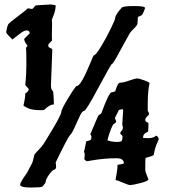

<svg xmlns="http://www.w3.org/2000/svg" viewBox="-20 -811 770 859"><path d="M527 -256 531 -317 528 -323 512 -319 494 -283 500 -268Q500 -262 486 -254Q477 -238 469 -212.5Q461 -187 461 -184.5Q461 -182 474.5 -179Q488 -176 504 -176Q520 -176 524 -180.5Q528 -185 528 -197V-203Q518 -211 518 -215.5Q518 -220 524 -226Q530 -232 530 -241L527 -254ZM620 -195Q620 -193 643.5 -193Q667 -193 678 -204Q682 -204 686 -198.5Q690 -193 690 -189Q690 -185 682 -168.5Q674 -152 668 -119Q666 -113 632 -105Q630 -104 630 -77V-51Q630 -43 637 -26.5Q644 -10 644 -9Q644 -1 608.5 8Q573 17 563.5 17Q554 17 530.5 6.5Q507 -4 498 -5L497 -6Q497 -7 501.5 -32.5Q506 -58 506 -73Q506 -74 520 -76Q534 -78 534 -81Q534 -103 501 -103Q446 -103 389 -93L372 -90H371Q364 -90 357 -99Q359 -109 359 -118.5Q359 -128 356 -130V-132L366 -179Q388 -183 388 -190Q389 -193 389 -199Q389 -205 384 -210Q418 -292 421 -295Q424 -298 428.5 -300Q433 -302 434 -306Q468 -398 479 -398Q497 -400 497 -407Q507 -441 517 -441Q531 -441 558 -450.5Q585 -460 593.5 -460Q602 -460 625.5 -451.5Q649 -443 649 -438Q641 -405 641 -345V-315Q647 -306 647 -301.5Q647 -297 638.5 -290Q630 -283 630 -275Q630 -267 637 -264.5Q644 -262 644 -261V-245Q644 -223 641 -221Q620 -214 620 -195ZM214 -589 208 -430Q208 -413 213 -407.5Q218 -402 218 -401Q221 -364 221 -350V-344Q204 -344 179 -321Q177 -318 165 -318H163Q123 -318 104 -327.5Q85 -337 85 -339L89 -358Q93 -377 93 -388V-393Q107 -401 109 -411Q108 -415 100.5 -422Q93 -429 93 -432V-433Q98 -473 98 -531.5Q98 -590 96 -596V-597Q96 -598 99.5 -601Q103 -604 103 -607Q88 -626 88 -637L113 -662Q113 -675 98 -675Q87 -675 61.5 -654.5Q36 -634 35 -634Q35 -635 21.5 -648.5Q8 -662 8 -666.5Q8 -671 11 -685Q14 -699 19 -705Q24 -711 62 -739.5Q100 -768 104 -774L122 -771Q125 -771 126 -772Q139 -787 140 -787L207 -791Q229 -789 229 -786Q229 -768 221 -746Q213 -724 212 -723L213 -706L212 -650Q212 -635 213 -632V-631Q213 -629 206 -623Q196 -614 196 -609Q196 -604 198 -600Q214 -593 214 -589ZM229 -84Q283 -196 293 -206Q303 -216 315 -243.5Q327 -271 337.5 -293Q348 -315 356.5 -315Q365 -315 421 -420Q477 -525 481 -525Q485 -525 503 -557.5Q521 -590 541.5 -628Q562 -666 567 -671L579 -683Q595 -699 595 -706L597 -735L612 -742Q619 -744 629 -775Q629 -784 580.5 -784Q532 -784 525 -777Q495 -744 495 -729V-727Q496 -726 476.5 -685Q457 -644 432.5 -603.5Q408 -563 399 -563Q398 -563 384 -529Q342 -426 323 -426Q318 -426 286 -373.5Q254 -321 254 -309.5Q254 -298 213.5 -230Q173 -162 166 -155Q136 -123 134.5 -120Q133 -117 129.5 -101Q126 -85 124 -82L101 -38Q70 5 70 15Q70 28 117.5 28Q165 28 169 24Q185 8 185 -0.5Q185 -9 199.5 -29.5Q214 -50 221 -51Q231 -54 231 -64Q231 -74 229 -84Z"/></svg>

Font: Piedra
Style: Regular
Weight: 400
Designer: Angel Koziupa & Ale Paul
Foundry: Angel Koziupa and Alejandro Paul
Version: Version 1.000